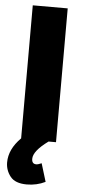

<svg xmlns="http://www.w3.org/2000/svg" viewBox="-62 -735 443 1002"><g transform="rotate(5 159.5 -234.0)"><path d="M118 233Q57 233 31.5 200.5Q6 168 6 127Q6 58 68 -4V-701H251V0H212Q135 56 135 97Q135 124 158 124Q168 124 186 116L215 211Q170 233 118 233Z"/></g></svg>

Font: Argentum Novus
Style: Bold
Weight: 700
Designer: Julieta Ulanovsky (font) & Cristiano Sobral (main changes)
Foundry: Julieta Ulanovsky (font) & Cristiano Sobral (main changes)
Version: Version 3.00;November 27, 2020;FontCreator 13.0.0.2655 64-bi